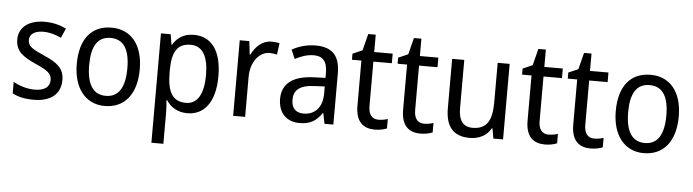

<svg xmlns="http://www.w3.org/2000/svg" viewBox="-52 -888 4901 1357"><g transform="rotate(5 2399.0 -209.5)"><path d="M387 -147C387 -231 334 -268 245 -307C156 -346 126 -364 126 -409C126 -449 161 -475 223 -475C268 -475 311 -462 350 -443L380 -511C335 -533 285 -546 227 -546C118 -546 44 -494 44 -405C44 -319 100 -284 191 -243C279 -205 304 -181 304 -140C304 -92 270 -62 196 -62C140 -62 82 -82 45 -104V-23C82 -2 130 10 196 10C314 10 387 -44 387 -147Z M925 -269C925 -448 836 -546 702 -546C559 -546 478 -446 478 -269C478 -95 566 10 700 10C842 10 925 -95 925 -269ZM566 -269C566 -400 607 -473 701 -473C795 -473 837 -400 837 -269C837 -138 795 -62 702 -62C608 -62 566 -138 566 -269Z M1286 -546C1213 -546 1168 -514 1137 -463H1133L1121 -536H1052V240H1137V13C1137 -11 1134 -45 1132 -69H1137C1166 -24 1215 10 1287 10C1407 10 1483 -88 1483 -269C1483 -454 1407 -546 1286 -546ZM1269 -474C1356 -474 1395 -398 1395 -269C1395 -142 1355 -62 1271 -62C1172 -62 1137 -132 1137 -268V-286C1138 -413 1175 -474 1269 -474Z M1836 -546C1772 -546 1724 -501 1694 -441H1690L1679 -536H1611V0H1696V-284C1696 -391 1757 -465 1830 -465C1847 -465 1867 -462 1882 -458L1893 -540C1876 -544 1855 -546 1836 -546Z M2150 -546C2086 -546 2027 -528 1982 -502L2009 -438C2051 -460 2095 -476 2142 -476C2205 -476 2238 -443 2238 -357V-324L2158 -321C2006 -316 1931 -256 1931 -149C1931 -49 1990 10 2082 10C2159 10 2201 -17 2241 -75H2244L2259 0H2322V-364C2322 -486 2269 -546 2150 -546ZM2170 -260 2238 -263V-213C2238 -111 2182 -59 2105 -59C2053 -59 2019 -87 2019 -149C2019 -218 2059 -256 2170 -260Z M2636 -62C2591 -62 2565 -92 2565 -153V-468H2696V-536H2565V-659H2512L2482 -541L2413 -511V-468H2480V-148C2480 -30 2538 10 2617 10C2648 10 2682 3 2702 -6V-73C2685 -67 2659 -62 2636 -62Z M2960 -62C2915 -62 2889 -92 2889 -153V-468H3020V-536H2889V-659H2836L2806 -541L2737 -511V-468H2804V-148C2804 -30 2862 10 2941 10C2972 10 3006 3 3026 -6V-73C3009 -67 2983 -62 2960 -62Z M3526 -536H3441V-255C3441 -129 3406 -63 3304 -63C3236 -63 3204 -106 3204 -195V-536H3118V-186C3118 -56 3173 10 3290 10C3352 10 3410 -16 3440 -71H3445L3457 0H3526Z M3843 -62C3798 -62 3772 -92 3772 -153V-468H3903V-536H3772V-659H3719L3689 -541L3620 -511V-468H3687V-148C3687 -30 3745 10 3824 10C3855 10 3889 3 3909 -6V-73C3892 -67 3866 -62 3843 -62Z M4167 -62C4122 -62 4096 -92 4096 -153V-468H4227V-536H4096V-659H4043L4013 -541L3944 -511V-468H4011V-148C4011 -30 4069 10 4148 10C4179 10 4213 3 4233 -6V-73C4216 -67 4190 -62 4167 -62Z M4749 -269C4749 -448 4660 -546 4526 -546C4383 -546 4302 -446 4302 -269C4302 -95 4390 10 4524 10C4666 10 4749 -95 4749 -269ZM4390 -269C4390 -400 4431 -473 4525 -473C4619 -473 4661 -400 4661 -269C4661 -138 4619 -62 4526 -62C4432 -62 4390 -138 4390 -269Z"/></g></svg>

Font: Noto Sans Gurmukhi SemiCondensed
Style: Regular
Weight: 400
Width: 4
Designer: Jelle Bosma - Monotype Design Team
Foundry: Monotype Imaging Inc.
Version: Version 2.004